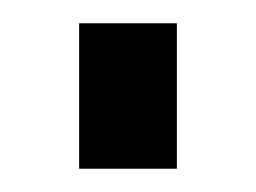

<svg xmlns="http://www.w3.org/2000/svg" viewBox="-20 -432 220 165"><path d="M132 -412V-287H48V-412Z"/></svg>

Font: Pathway Extreme 72pt Medium
Style: Regular
Weight: 500
Designer: Eduardo Rodriguez Tunni
Foundry: Eduardo Rodriguez Tunni
Version: Version 1.001;gftools[0.9.26]